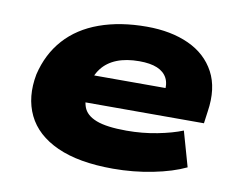

<svg xmlns="http://www.w3.org/2000/svg" viewBox="-63 -591 853 685"><g transform="rotate(10 363.5 -249.0)"><path d="M385 11Q261 11 182.5 -24.5Q104 -60 73 -124.5Q42 -189 58 -273Q76 -349 123.5 -402Q171 -455 246 -482Q321 -509 417 -509Q505 -509 569.5 -479.5Q634 -450 665 -392Q696 -334 683 -249L677 -205H214L229 -305H544L519 -286Q524 -320 513 -341Q502 -362 477 -372.5Q452 -383 412 -383Q365 -383 331 -369.5Q297 -356 276.5 -329.5Q256 -303 249 -262V-259Q242 -217 252 -188.5Q262 -160 299.5 -145.5Q337 -131 409 -131Q467 -131 520.5 -141.5Q574 -152 611 -167L647 -40Q599 -17 529 -3Q459 11 385 11Z"/></g></svg>

Font: Nunito Sans 10pt Expanded Black
Style: Italic
Weight: 900
Width: 7
Italic angle: -9°
Designer: Vernon Adams
Foundry: Vernon Adams
Version: Version 3.101;gftools[0.9.27]